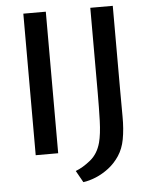

<svg xmlns="http://www.w3.org/2000/svg" viewBox="-60 -792 796 1004"><g transform="rotate(-5 338.0 -290.5)"><path d="M100.5 0V-743H218.5V0ZM336.5 162 302 100.5Q340.5 86 380.5 53.5Q420.5 21 436 -36.5Q447.5 -80.5 449.8 -150Q452 -219.5 452 -297V-743H570V-299Q570 -226.5 570.5 -161.2Q571 -96 561 -42.5Q552 6 527.8 42.5Q503.5 79 470.8 104Q438 129 402.8 143.5Q367.5 158 336.5 162Z"/></g></svg>

Font: Merriweather Sans
Style: Regular
Weight: 400
Designer: Eben Sorkin
Foundry: Eben Sorkin
Version: Version 1.008; ttfautohint (v1.7.19-72a1) -l 8 -r 50 -G 200 